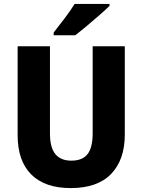

<svg xmlns="http://www.w3.org/2000/svg" viewBox="-20 -950 726 980"><path d="M617 -263Q617 -135 547.5 -62.5Q478 10 341 10Q209 10 139.5 -59.5Q70 -129 70 -260V-714H235V-269Q235 -197 262.5 -163.5Q290 -130 344 -130Q401 -130 427 -163.5Q453 -197 453 -270V-714H617ZM539 -920Q521 -902 489 -874Q457 -846 423 -817.5Q389 -789 364 -770H254V-784Q279 -816 309.5 -856Q340 -896 361 -930H539Z"/></svg>

Font: Noto Sans Khmer UI SemiCondensed ExtraBold
Style: Regular
Weight: 800
Width: 4
Designer: Danh Hong and the Monotype Design Team
Foundry: Monotype Imaging Inc.
Version: Version 2.002; ttfautohint (v1.8.4.7-5d5b)